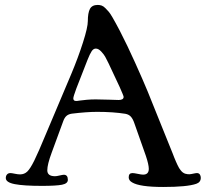

<svg xmlns="http://www.w3.org/2000/svg" viewBox="-20 -743 834 775"><path d="M234.9 -252.9 188.5 -126.5Q170.9 -79.1 170.9 -55.7Q170.9 -31.7 202.1 -31.7Q208.5 -31.7 220.9 -34.7Q233.4 -37.6 237.8 -37.6Q253.9 -37.6 253.9 -17.1Q253.9 -2 230 2.7Q206.1 7.3 149.9 7.3Q75.2 7.3 39.3 0.2Q3.4 -6.8 3.4 -24.4Q3.4 -33.2 8.3 -38.8Q13.2 -44.4 22 -44.4Q27.3 -44.4 39.8 -41.7Q52.2 -39.1 61 -39.1Q78.1 -39.1 90.1 -50.5Q102.1 -62 118.2 -94.5Q134.3 -127 165 -201.2L267.1 -442.9Q295.4 -510.3 314.9 -571.5Q334.5 -632.8 334.5 -657.7Q334.5 -690.9 343 -707Q351.6 -723.1 374.5 -723.1Q382.8 -723.1 390.4 -720.5Q397.9 -717.8 405.8 -709.7Q413.6 -701.7 418.9 -695.6Q424.3 -689.5 433.6 -673.6Q442.9 -657.7 447.5 -648.9Q452.1 -640.1 463.9 -618.2Q493.7 -560.5 525.1 -490.7Q556.6 -420.9 576.2 -373.5Q595.7 -326.2 628.9 -242.7Q662.1 -159.2 676.8 -124Q678.7 -118.7 683.3 -107.2Q688 -95.7 690.2 -90.8Q692.4 -85.9 696.3 -77.4Q700.2 -68.8 702.9 -64.7Q705.6 -60.5 709.7 -55.2Q713.9 -49.8 718 -46.9Q722.2 -43.9 727.1 -42Q738.3 -39.1 744.6 -39.6Q751 -40 760.7 -42.2Q770.5 -44.4 774.9 -44.4Q782.7 -44.4 786.6 -38.8Q790.5 -33.2 790.5 -25.4Q790.5 -7.3 772 -1Q735.4 11.7 638.7 11.7Q543.5 11.7 513.2 -6.8Q499.5 -14.6 499.5 -27.3Q499.5 -44.4 514.6 -44.4Q521 -44.4 535.9 -41.3Q550.8 -38.1 557.6 -38.1Q580.6 -38.1 580.6 -61.5Q580.6 -78.6 568.8 -113.8L522.5 -245.1Q516.6 -262.7 508.3 -272Q500 -281.2 485.8 -283.7Q437 -291.5 372.1 -291.5Q330.1 -291.5 270 -284.2Q256.3 -282.2 248.3 -275.1Q240.2 -268.1 234.9 -252.9ZM366.2 -341.8Q389.6 -341.8 420.9 -340.6Q452.1 -339.4 459 -339.4Q479 -339.4 479 -352.1Q479 -356 462.9 -392.1L418 -487.8Q409.7 -504.9 404.5 -514.2Q399.4 -523.4 388.4 -535.2Q377.4 -546.9 366.7 -546.9Q356.9 -546.9 349.9 -536.1Q342.8 -525.4 333.5 -502L288.1 -385.7Q275.9 -352.5 275.9 -346.2Q275.9 -341.3 278.1 -338.9Q280.3 -336.4 282.7 -335.9Q285.2 -335.4 290 -335.4Q292 -335.4 302.7 -337.2Q313.5 -338.9 330.8 -340.3Q348.1 -341.8 366.2 -341.8Z"/></svg>

Font: Cooper*
Style: Regular
Weight: 400
Designer: Owen Earl
Foundry: indestructible type*
Version: Version 0.001